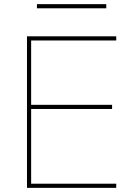

<svg xmlns="http://www.w3.org/2000/svg" viewBox="-20 -905 663 925"><path d="M110 0V-730H540V-710H130V-400H520V-380H130V-20H540V0ZM158 -865V-885H492V-865Z"/></svg>

Font: M PLUS 1 Thin
Style: Regular
Weight: 100
Designer: Coji Morishita
Foundry: UNDERFOREST DESIGN
Version: Version 1.001